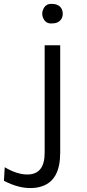

<svg xmlns="http://www.w3.org/2000/svg" viewBox="-106 -710 440 976"><path d="M160 -690Q184 -690 198.5 -676.5Q213 -663 213 -640Q213 -618 198.5 -604.5Q184 -591 160 -591Q129 -588 115.5 -614Q102 -640 115.5 -666.5Q129 -693 160 -690ZM33 177Q121 177 121 67V-480H200V67Q200 204 110 236Q83 246 48 246Q-15 246 -86 209L-82 140Q-20 177 33 177Z"/></svg>

Font: Karla Neue
Style: Regular
Weight: 400
Designer: Jonathan Pinhorn
Foundry: PYRS Fontlab Ltd. / Made with FontLab
Version: Version 1.000;PS 001.001;hotconv 1.0.56